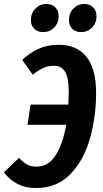

<svg xmlns="http://www.w3.org/2000/svg" viewBox="-41 -934 518 969"><path d="M444 -465Q444 -348 414 -238.5Q384 -129 316 -57Q248 15 141 15Q87 15 46 -6.5Q5 -28 -21 -65L55 -137Q77 -114 96 -103.5Q115 -93 143 -93Q204 -93 240.5 -151.5Q277 -210 293 -304H98L113 -406H304Q306 -448 306 -468Q306 -540 288 -571Q270 -602 232 -602Q202 -602 178.5 -591.5Q155 -581 124 -557L71 -632Q114 -671 157.5 -689.5Q201 -708 255 -708Q347 -708 395.5 -647Q444 -586 444 -465ZM115 -833Q115 -868 138 -891Q161 -914 192 -914Q221 -914 238 -897Q255 -880 255 -852Q255 -818 232.5 -795Q210 -772 177 -772Q148 -772 131.5 -789Q115 -806 115 -833ZM307 -833Q307 -868 329.5 -891Q352 -914 384 -914Q412 -914 429 -897Q446 -880 446 -852Q446 -818 423.5 -795Q401 -772 369 -772Q340 -772 323.5 -789Q307 -806 307 -833Z"/></svg>

Font: Fira Sans Extra Condensed SemiBold
Style: Italic
Weight: 600
Width: 3
Italic angle: -8°
Designer: Carrois Corporate & Edenspiekermann AG
Foundry: Carrois Corporate GbR & Edenspiekermann AG
Version: Version 4.203